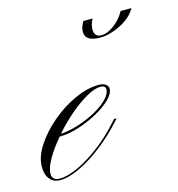

<svg xmlns="http://www.w3.org/2000/svg" viewBox="-112 -508 539 582"><g transform="rotate(-15 157.5 -217.0)"><path d="M8 2Q33 2 67 -14Q101 -30 137 -57.5Q173 -85 204 -120L213 -130H221L214 -122Q182 -86 144 -56.5Q106 -27 70 -10Q34 7 8 7Q-12 7 -24 -7Q-36 -21 -36 -46Q-36 -77 -14 -111Q8 -145 43 -175Q78 -205 118.5 -223.5Q159 -242 195 -242Q208 -242 216 -236.5Q224 -231 224 -223Q224 -207 206 -189.5Q188 -172 159.5 -156.5Q131 -141 99.5 -131Q68 -121 40 -121Q16 -93 0 -65.5Q-16 -38 -16 -19Q-16 2 8 2ZM198 -235Q180 -235 153.5 -220Q127 -205 98.5 -180.5Q70 -156 46 -128Q73 -130 102.5 -139.5Q132 -149 157.5 -163Q183 -177 198.5 -193Q214 -209 214 -223Q214 -235 198 -235ZM317 -441H351Q335 -413 300.5 -396Q266 -379 238 -379Q190 -379 190 -409Q190 -424 200 -441H229Q225 -434 222.5 -425.5Q220 -417 220 -409Q220 -385 242 -385Q261 -385 283 -401.5Q305 -418 317 -441Z"/></g></svg>

Font: Ballet 72pt
Style: Regular
Weight: 400
Designer: Maximiliano R. Sproviero
Foundry: Omnibus-Type
Version: Version 1.100; ttfautohint (v1.8.3)